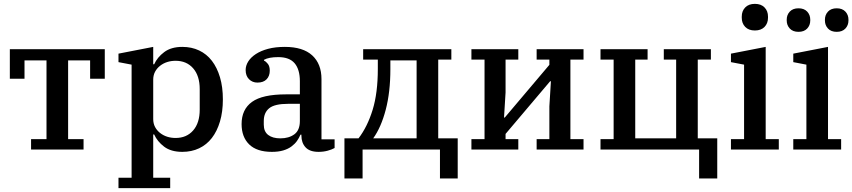

<svg xmlns="http://www.w3.org/2000/svg" viewBox="-20 -775 4417 995"><path d="M141 -54H221V-462H107V-367H31V-520H523V-367H447V-462H333V-54H413V0H141Z M594 146H662V-440L594 -453V-497L774 -532V-442H779Q795 -478 831 -505Q867 -532 925 -532Q973 -532 1012 -513.5Q1051 -495 1078 -460Q1105 -425 1120 -374.5Q1135 -324 1135 -260Q1135 -196 1120 -145.5Q1105 -95 1078 -60Q1051 -25 1012 -6.5Q973 12 925 12Q866 12 830.5 -15Q795 -42 779 -78H774V146H862V200H594ZM890 -60Q947 -60 981 -99Q1015 -138 1015 -207V-313Q1015 -382 981 -421Q947 -460 890 -460Q867 -460 846.5 -453.5Q826 -447 809.5 -434Q793 -421 783.5 -403Q774 -385 774 -362V-158Q774 -135 783.5 -117Q793 -99 809.5 -86Q826 -73 846.5 -66.5Q867 -60 890 -60Z M1389 12Q1311 12 1271.5 -26.5Q1232 -65 1232 -132Q1232 -208 1286 -247Q1340 -286 1462 -286H1534V-354Q1534 -415 1507 -447Q1480 -479 1422 -479Q1373 -479 1348 -465V-461Q1359 -456 1368.5 -443.5Q1378 -431 1378 -409Q1378 -381 1361.5 -364Q1345 -347 1314 -347Q1288 -347 1270.5 -364.5Q1253 -382 1253 -412Q1253 -435 1266.5 -456.5Q1280 -478 1306 -495Q1332 -512 1369.5 -522Q1407 -532 1456 -532Q1550 -532 1598 -488Q1646 -444 1646 -365V-53H1714V-8Q1700 0 1678 6Q1656 12 1631 12Q1585 12 1563.5 -11.5Q1542 -35 1542 -72V-77H1537Q1530 -60 1519 -44.5Q1508 -29 1490.5 -16Q1473 -3 1448 4.5Q1423 12 1389 12ZM1433 -58Q1477 -58 1505.5 -79Q1534 -100 1534 -148V-237H1474Q1403 -237 1375 -214Q1347 -191 1347 -148V-129Q1347 -93 1370 -75.5Q1393 -58 1433 -58Z M1765 -58H1838Q1884 -118 1911 -205.5Q1938 -293 1938 -418V-466H1862V-520H2319V-466H2251V-58H2352V150H2260V0H1859V150H1765ZM2139 -58V-462H2003V-416Q2003 -298 1979 -206.5Q1955 -115 1914 -58Z M2423 -54H2491V-466H2423V-520H2666V-466H2600V-296L2592 -166H2596L2827 -439V-466H2761V-520H3004V-466H2936V-54H3004V0H2761V-54H2827V-224L2835 -354H2831L2600 -81V-54H2666V0H2423Z M3603 0H3092V-54H3160V-466H3092V-520H3336V-466H3272V-58H3484V-466H3420V-520H3664V-466H3596V-58H3697V150H3603Z M3892 -617Q3860 -617 3842 -635.5Q3824 -654 3824 -683V-689Q3824 -718 3842 -736.5Q3860 -755 3892 -755Q3924 -755 3942 -736.5Q3960 -718 3960 -689V-683Q3960 -654 3942 -635.5Q3924 -617 3892 -617ZM3768 -54H3836V-440L3768 -453V-497L3948 -532V-54H4016V0H3768Z M4091 -54H4159V-440L4091 -453V-497L4271 -532V-54H4339V0H4091ZM4118 -610Q4089 -610 4073 -627Q4057 -644 4057 -669V-673Q4057 -698 4073 -715Q4089 -732 4118 -732Q4147 -732 4163 -715Q4179 -698 4179 -673V-669Q4179 -644 4163 -627Q4147 -610 4118 -610ZM4316 -610Q4287 -610 4271 -627Q4255 -644 4255 -669V-673Q4255 -698 4271 -715Q4287 -732 4316 -732Q4345 -732 4361 -715Q4377 -698 4377 -673V-669Q4377 -644 4361 -627Q4345 -610 4316 -610Z"/></svg>

Font: IBM Plex Serif Medm
Style: Regular
Weight: 500
Designer: Mike Abbink, Paul van der Laan, Pieter van Rosmalen
Foundry: Bold Monday
Version: Version 3.001